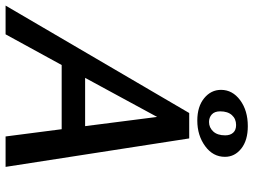

<svg xmlns="http://www.w3.org/2000/svg" viewBox="-142 -778 908 688"><g transform="rotate(90 312.0 -434.0)"><path d="M290 -772Q290 -813 327 -840.5Q364 -868 420 -868Q471 -868 500.5 -844.5Q530 -821 530 -786Q530 -743 491.5 -715Q453 -687 400 -687Q350 -687 320 -711.5Q290 -736 290 -772ZM405 -729Q425 -729 439 -744Q453 -759 453 -787Q453 -805 443.5 -815.5Q434 -826 416 -826Q394 -826 380.5 -811Q367 -796 367 -769Q367 -749 378 -739Q389 -729 405 -729ZM431 -201H201L91 0H-12L373 -658H464L566 0H457ZM420 -285 387 -543 247 -285Z"/></g></svg>

Font: Ysabeau Infant Semibold
Style: Italic
Weight: 600
Italic angle: -12°
Designer: Christian Thalmann (Catharsis Fonts)
Version: Version 0.003